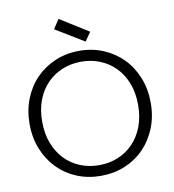

<svg xmlns="http://www.w3.org/2000/svg" viewBox="-96 -989 981 1080"><g transform="rotate(-10 394.0 -448.5)"><path d="M740 -350Q740 -271 713.5 -205.5Q687 -140 640.5 -92.5Q594 -45 531 -19Q468 7 394 7Q320 7 257 -19Q194 -45 147.5 -92.5Q101 -140 74.5 -205.5Q48 -271 48 -350Q48 -428 74.5 -494Q101 -560 147.5 -607Q194 -654 257 -680.5Q320 -707 394 -707Q468 -707 531 -680.5Q594 -654 640.5 -607Q687 -560 713.5 -494Q740 -428 740 -350ZM120 -350Q120 -281 141 -226.5Q162 -172 199 -133.5Q236 -95 286 -74.5Q336 -54 394 -54Q452 -54 502 -74.5Q552 -95 589 -133.5Q626 -172 647 -226.5Q668 -281 668 -350Q668 -419 647 -473.5Q626 -528 589 -566Q552 -604 502 -624.5Q452 -645 394 -645Q336 -645 286 -624.5Q236 -604 199 -566Q162 -528 141 -473.5Q120 -419 120 -350ZM311 -904 474 -802 439 -752 276 -851Z"/></g></svg>

Font: SVN-Poppins Light
Style: Regular
Weight: 300
Designer: Ninad Kale (Devanagari), Jonny Pinhorn (Latin)
Foundry: Indian Type Foundry
Version: Version 3.002 2017; ttfautohint (v1.8.3)